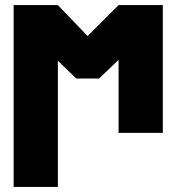

<svg xmlns="http://www.w3.org/2000/svg" viewBox="-20 -528 701 763"><path d="M328.1 -384.8 451.2 -507.8H627V0H451.2V-290L373.5 -215.8H283.2L210 -286.6V214.8H34.2V-507.8H210Z"/></svg>

Font: Giphurs Black
Style: Regular
Weight: 900
Version: Version 0.920; ttfautohint (v1.8.4.7-5d5b)